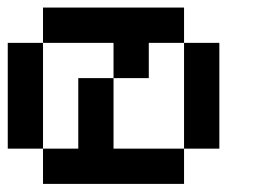

<svg xmlns="http://www.w3.org/2000/svg" viewBox="-20 -565 676 495"><path d="M0 -454.5H90.9V-363.6H0ZM0 -363.6H90.9V-272.7H0ZM0 -272.7H90.9V-181.8H0ZM90.9 -181.8H181.8V-90.9H90.9ZM181.8 -181.8H272.7V-90.9H181.8ZM272.7 -181.8H363.6V-90.9H272.7ZM363.6 -181.8H454.5V-90.9H363.6ZM454.5 -272.7H545.5V-181.8H454.5ZM454.5 -363.6H545.5V-272.7H454.5ZM454.5 -454.5H545.5V-363.6H454.5ZM363.6 -545.5H454.5V-454.5H363.6ZM272.7 -545.5H363.6V-454.5H272.7ZM181.8 -545.5H272.7V-454.5H181.8ZM90.9 -545.5H181.8V-454.5H90.9ZM272.7 -454.5H363.6V-363.6H272.7ZM181.8 -363.6H272.7V-272.7H181.8ZM181.8 -272.7H272.7V-181.8H181.8Z"/></svg>

Font: Micro 5
Style: Regular
Weight: 400
Designer: Sarah Cadigan-Fried
Version: Version 1.000; ttfautohint (v1.8.4.7-5d5b)